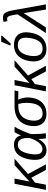

<svg xmlns="http://www.w3.org/2000/svg" viewBox="1196 -1990 804 3237"><g transform="rotate(-90 1598.5 -371.0)"><path d="M139.2 -184.6 104 0H16.6L119.1 -528.3H207L157.7 -276.9L257.3 -369.6L433.6 -528.3H542L283.2 -301.3L447.3 0H352.1L221.2 -245.1Z M778.3 -537.6Q841.8 -537.6 882.8 -506.3Q923.8 -475.1 934.1 -418.9H935.1Q939 -431.2 947.5 -449.7Q956.1 -468.3 967.3 -489.3Q978.5 -510.3 989.7 -528.3H1081.5Q1067.9 -507.8 1050 -472.9Q1032.2 -438 1013.9 -397.2Q995.6 -356.4 980.5 -317.6Q965.3 -278.8 957 -251Q957 -216.8 957.8 -185.3Q958.5 -153.8 959.5 -125.5Q960.9 -101.1 962.4 -78.9Q963.9 -56.6 966.1 -37.1Q968.3 -17.6 970.7 0H884.3Q875.5 -43.9 875.5 -115.7V-123.5H873.5Q830.1 -49.8 785.9 -19.8Q741.7 10.3 686 10.3Q608.4 10.3 565.2 -40Q522 -90.3 522 -183.1Q522 -225.6 529.8 -272.9Q537.6 -320.3 553 -364.5Q568.4 -408.7 589.8 -441.4Q652.8 -537.6 778.3 -537.6ZM781.2 -473.1Q724.6 -473.1 689.5 -435.1Q666 -409.7 649.2 -365.5Q632.3 -321.3 623.3 -271.5Q614.3 -221.7 614.3 -178.7Q614.3 -58.1 705.6 -58.1Q759.3 -58.1 809.1 -115.2Q858.9 -172.4 890.1 -272L891.1 -308.6Q891.1 -389.2 862.8 -431.2Q834.5 -473.1 781.2 -473.1Z M1297.4 9.8Q1200.2 9.8 1145.8 -45.4Q1091.3 -100.6 1091.3 -200.7Q1091.3 -249 1100.8 -292.2Q1110.4 -335.4 1129.9 -373Q1168 -448.7 1241.7 -488.5Q1315.4 -528.3 1422.9 -528.3H1692.4L1679.7 -464.4H1608.9L1537.6 -467.3L1537.1 -465.3Q1574.2 -387.7 1574.2 -308.6Q1574.2 -213.4 1541.5 -141.6Q1508.8 -69.3 1445.8 -29.8Q1382.8 9.8 1297.4 9.8ZM1302.2 -55.2Q1483.9 -55.2 1483.9 -332.5Q1483.9 -399.9 1464.8 -464.4H1424.3Q1306.2 -464.4 1243.7 -390.1Q1212.4 -353 1197.8 -301.3Q1183.1 -249.5 1183.1 -199.7Q1183.1 -131.8 1213.9 -93.5Q1244.6 -55.2 1302.2 -55.2Z M1800.3 -184.6 1765.1 0H1677.7L1780.3 -528.3H1868.2L1818.8 -276.9L1918.5 -369.6L2094.7 -528.3H2203.1L1944.3 -301.3L2108.4 0H2013.2L1882.3 -245.1Z M2673.3 -333.5Q2673.3 -270 2653.8 -201.7Q2634.3 -133.3 2598.1 -85.4Q2561.5 -38.1 2508.8 -14.2Q2456.1 9.8 2388.7 9.8Q2293 9.8 2237.3 -47.9Q2181.6 -105.5 2181.6 -204.6Q2184.1 -305.7 2217.8 -381.3Q2252 -458.5 2312.5 -498Q2373 -537.6 2462.4 -537.6Q2564.9 -537.6 2619.1 -484.1Q2673.3 -430.7 2673.3 -333.5ZM2582.5 -333.5Q2582.5 -473.1 2461.4 -473.1Q2395.5 -473.1 2356 -439.5Q2329.6 -417 2310.8 -377.7Q2292 -338.4 2282 -292.2Q2272 -246.1 2272 -203.1Q2272 -130.9 2303.2 -93Q2334.5 -55.2 2394 -55.2Q2444.3 -55.2 2474.9 -72.3Q2505.4 -89.4 2528.3 -125Q2551.3 -161.1 2565.7 -216.6Q2580.1 -272 2582.5 -333.5ZM2612.3 -735.4 2486.8 -594.7H2450.2L2453.1 -610.8L2514.6 -753.4H2615.7Z M2995.6 -374Q2982.4 -353 2967 -329.1Q2951.7 -305.2 2937.7 -283.7Q2923.8 -262.2 2915 -248.5L2755.9 0H2659.7L2976.6 -479L2968.3 -527.3Q2961.9 -565.9 2955.1 -591.6Q2948.2 -617.2 2941.4 -629.4Q2934.6 -642.1 2922.6 -648.2Q2910.6 -654.3 2894 -654.3Q2879.4 -654.3 2860.4 -649.4L2848.6 -712.9Q2859.4 -716.8 2881.6 -720.7Q2903.8 -724.6 2920.9 -724.6Q2954.6 -724.6 2977.3 -709.5Q3000 -694.3 3015.9 -658Q3031.7 -621.6 3043.5 -557.1L3144 0H3056.2Q3049.8 -39.1 3042.5 -84.7Q3035.2 -130.4 3028.3 -174.8Q3021.5 -219.2 3015.4 -255.9Q3009.3 -292.5 3005.4 -314.5Q3002.9 -329.6 3000.5 -344.2Q2998 -358.9 2995.6 -374Z"/></g></svg>

Font: Arimo
Style: Italic
Weight: 400
Italic angle: -12°
Designer: Steve Matteson
Foundry: Monotype Imaging Inc.
Version: Version 1.33